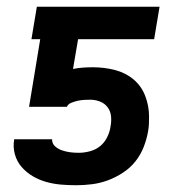

<svg xmlns="http://www.w3.org/2000/svg" viewBox="-20 -540 540 568"><path d="M205 8Q182 8 159.5 6Q137 4 116 -2Q95 -8 76.5 -19Q58 -30 44 -46Q30 -62 24 -83.5Q18 -105 22 -128H134Q134 -115 143 -107Q152 -99 164 -95Q176 -91 188 -89.5Q200 -88 213 -88Q229 -88 246 -92.5Q263 -97 276 -107.5Q289 -118 297 -134Q305 -150 307 -166Q310 -181 308.5 -196Q307 -211 298.5 -222.5Q290 -234 276 -239.5Q262 -245 247 -245Q238 -245 229 -244.5Q220 -244 210.5 -242Q201 -240 191 -236Q181 -232 178 -224H66L99 -424H73L89 -520H452L436 -424H211L196 -336Q211 -339 225.5 -340Q240 -341 255 -341Q288 -341 319.5 -333Q351 -325 374.5 -305.5Q398 -286 409.5 -256.5Q421 -227 421 -194Q421 -183 420.5 -172.5Q420 -162 418 -151Q414 -128 405 -105Q396 -82 380.5 -62.5Q365 -43 343.5 -29Q322 -15 299 -6.5Q276 2 252 5Q228 8 205 8Z"/></svg>

Font: Iosevka Term Curly
Style: Bold Italic
Weight: 700
Italic angle: -9°
Designer: Belleve Invis
Foundry: Belleve Invis
Version: Version 32.3.0